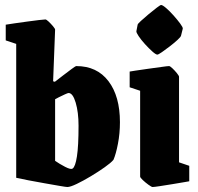

<svg xmlns="http://www.w3.org/2000/svg" viewBox="-20 -738 794 770"><path d="M286 -473Q369 -473 415 -412.5Q461 -352 461 -248Q461 -203 453 -161.5Q445 -120 435 -97Q425 -85 399.5 -67Q374 -49 344 -31Q314 -13 288 -0.5Q262 12 250 12Q245 12 219 7.5Q193 3 159 -3Q125 -9 93.5 -15Q62 -21 45 -25V-562L3 -576V-639Q15 -641 39 -644.5Q63 -648 89 -651.5Q115 -655 135.5 -657.5Q156 -660 162 -660Q166 -660 175 -651.5Q184 -643 192.5 -633Q201 -623 201 -619L193 -412L200 -410Q214 -421 233 -435.5Q252 -450 267.5 -461.5Q283 -473 286 -473ZM255 -365Q252 -365 240 -359.5Q228 -354 216 -348Q204 -342 201 -340V-93Q218 -81 241 -69Q264 -57 271 -62Q282 -69 288.5 -110.5Q295 -152 295 -234Q295 -288 283.5 -326.5Q272 -365 255 -365Z M532 -639Q532 -642 545 -654Q558 -666 576 -681Q594 -696 608.5 -707Q623 -718 626 -718Q632 -718 646.5 -705.5Q661 -693 676.5 -675.5Q692 -658 703 -643Q714 -628 713 -623L706 -595Q705 -590 692 -578Q679 -566 661.5 -552.5Q644 -539 629.5 -529Q615 -519 611 -519Q605 -519 591 -531.5Q577 -544 561.5 -561Q546 -578 536 -593Q526 -608 527 -613ZM592 12Q588 12 575.5 3Q563 -6 552.5 -16Q542 -26 542 -30V-374L500 -388V-451Q500 -451 521.5 -454.5Q543 -458 573 -462Q603 -466 627.5 -469.5Q652 -473 658 -473Q662 -473 671.5 -464Q681 -455 689.5 -444.5Q698 -434 698 -430V-87L739 -73V-11Q739 -11 719 -7.5Q699 -4 671.5 0.5Q644 5 621 8.5Q598 12 592 12Z"/></svg>

Font: Grenze Gotisch Black
Style: Regular
Weight: 900
Designer: Renata Polastri
Foundry: Omnibus-Type
Version: Version 1.001